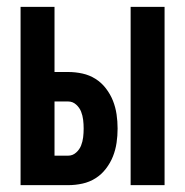

<svg xmlns="http://www.w3.org/2000/svg" viewBox="-20 -540 540 560"><path d="M361 0V-520H460V0ZM40 0V-520H139V-330H179Q200 -330 220.5 -325.5Q241 -321 258.5 -310Q276 -299 289 -282Q302 -265 309.5 -246Q317 -227 320 -206.5Q323 -186 323 -165Q323 -144 320 -123.5Q317 -103 309.5 -84Q302 -65 289 -48Q276 -31 258.5 -20Q241 -9 220.5 -4.5Q200 0 179 0ZM179 -86Q192 -86 202 -95Q212 -104 216.5 -115.5Q221 -127 222.5 -139.5Q224 -152 224 -165Q224 -178 222.5 -190.5Q221 -203 216.5 -214.5Q212 -226 202 -235Q192 -244 179 -244H139V-86Z"/></svg>

Font: Iosevka Term Semibold
Style: Regular
Weight: 600
Monospace: yes
Designer: Belleve Invis
Foundry: Belleve Invis
Version: Version 31.4.0